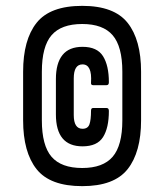

<svg xmlns="http://www.w3.org/2000/svg" viewBox="-20 -630 523 656"><path d="M261 6Q151 6 105 -52Q59 -110 59 -219V-385Q59 -494 105 -552Q151 -610 261 -610Q370 -610 416 -552Q462 -494 462 -385V-219Q462 -110 416 -52Q370 6 261 6ZM261 -56Q332 -56 365 -94.5Q398 -133 398 -219V-385Q398 -471 365 -509.5Q332 -548 261 -548Q189 -548 156 -509.5Q123 -471 123 -385V-219Q123 -133 156 -94.5Q189 -56 261 -56ZM262 -130Q171 -130 171 -239V-360Q171 -414 193.5 -442Q216 -470 262 -470Q312 -470 332 -438Q352 -406 352 -349Q352 -339 344 -339H298Q290 -339 291 -348Q295 -410 262 -410Q232 -410 232 -362V-237Q232 -190 262 -190Q280 -190 285.5 -205Q291 -220 291 -252Q291 -261 298 -261H344Q352 -261 352 -251Q352 -193 332 -161.5Q312 -130 262 -130Z"/></svg>

Font: Sofia Sans Extra Condensed ExtraBold
Style: Italic
Weight: 800
Italic angle: -9°
Designer: Botio Nikoltchev, Ani Petrova
Foundry: lettersoup
Version: Version 4.101; ttfautohint (v1.8.4.7-5d5b)